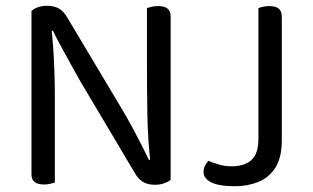

<svg xmlns="http://www.w3.org/2000/svg" viewBox="-20 -634 1085 665"><path d="M89 -539 157 -545Q161 -514 164 -472Q167 -430 168.5 -385.5Q170 -341 170 -301V-2Q165 0 154.5 2.5Q144 5 133 5Q111 5 100 -3.5Q89 -12 89 -31ZM571 -69 502 -63Q492 -147 490.5 -234.5Q489 -322 489 -404V-606Q495 -608 505 -610.5Q515 -613 527 -613Q549 -613 560 -604.5Q571 -596 571 -577ZM571 -99V-103V-11Q562 -4 548 1Q534 6 517 6Q493 6 476 -3.5Q459 -13 445 -38L255 -358Q240 -385 222 -417.5Q204 -450 188 -479.5Q172 -509 163 -528L89 -509V-596Q97 -604 111.5 -609Q126 -614 143 -614Q167 -614 184 -604.5Q201 -595 215 -570L406 -250Q422 -223 439.5 -190.5Q457 -158 472 -128.5Q487 -99 496 -80ZM875 -289H956V-148Q956 -88 933.5 -53Q911 -18 874 -3.5Q837 11 794 11Q738 11 711.5 -2.5Q685 -16 685 -38Q685 -52 691 -62Q697 -72 702 -77Q717 -70 738.5 -64Q760 -58 782 -58Q827 -58 851 -80Q875 -102 875 -152ZM956 -265H875V-606Q880 -608 890.5 -610.5Q901 -613 912 -613Q934 -613 945 -604.5Q956 -596 956 -576Z"/></svg>

Font: Baloo Paaji 2
Style: Regular
Weight: 400
Designer: Shuchita Grover, Noopur Datye and Ek Type
Foundry: Ek Type
Version: Version 1.700